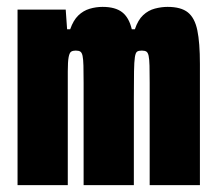

<svg xmlns="http://www.w3.org/2000/svg" viewBox="-20 -538 630 558"><path d="M31 0V-510H171L175 -453H184Q193 -479 207.5 -493Q222 -507 240.5 -512.5Q259 -518 278 -518Q315 -518 335 -502.5Q355 -487 363 -453H372Q381 -480 396 -494Q411 -508 430 -513Q449 -518 467 -518Q506 -518 526 -502Q546 -486 553.5 -450Q561 -414 561 -352V0H415V-297Q415 -328 414.5 -347Q414 -366 412 -375.5Q410 -385 405.5 -388Q401 -391 392 -391Q383 -391 378.5 -388Q374 -385 372 -372Q370 -359 369.5 -330.5Q369 -302 369 -251V0H223V-297Q223 -328 222.5 -347Q222 -366 220 -375.5Q218 -385 213.5 -388Q209 -391 200 -391Q192 -391 187 -388Q182 -385 179.5 -372Q177 -359 177 -330.5Q177 -302 177 -251V0Z"/></svg>

Font: Saira ExtraCondensed Black
Style: Regular
Weight: 900
Width: 2
Designer: Hector Gatti with collaboration of the Omnibus-Type team
Foundry: Omnibus-Type
Version: Version 1.101